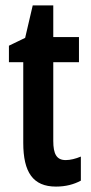

<svg xmlns="http://www.w3.org/2000/svg" viewBox="-20 -680 335 710"><path d="M223 -88C189 -88 177 -111 177 -159V-450H272V-543H177V-660H101L73 -540L13 -511V-450H66V-152C66 -43 102 10 187 10C223 10 253 2 279 -12V-101C260 -93 240 -88 223 -88Z"/></svg>

Font: Noto Sans Arabic UI XCn SmBd
Style: Regular
Weight: 600
Width: 2
Designer: Monotype Design Team, Nadine Chahine and Nizar Qandah
Foundry: Monotype Imaging Inc.
Version: Version 2.010